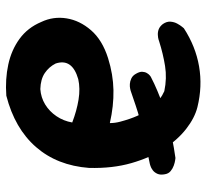

<svg xmlns="http://www.w3.org/2000/svg" viewBox="-44 -648 686 638"><g transform="rotate(90 299.0 -329.0)"><path d="M298 -7Q243 -3 194.5 -13.5Q146 -24 109 -51Q72 -78 53 -123Q34 -163 41 -207Q48 -251 80.5 -288.5Q113 -326 173 -345Q227 -362 279.5 -363Q332 -364 389 -351Q389 -368 384.5 -385Q380 -402 375 -416.5Q370 -431 365 -442Q352 -472 332 -495.5Q312 -519 283 -532Q240 -541 199.5 -534.5Q159 -528 118 -515Q118 -515 112 -513Q106 -511 96 -510.5Q86 -510 77 -513.5Q68 -517 60 -527Q51 -540 52 -552.5Q53 -565 58.5 -575Q64 -585 69 -591Q74 -597 74 -597Q134 -636 200.5 -647.5Q267 -659 336 -642Q372 -633 408.5 -604.5Q445 -576 474.5 -530.5Q504 -485 522 -422.5Q540 -360 538 -282Q530 -176 468.5 -105.5Q407 -35 298 -7ZM276 -120Q304 -122 327 -136Q350 -150 366 -173.5Q382 -197 387 -226Q348 -241 311 -247Q274 -253 243 -246Q173 -226 191 -171Q202 -149 222.5 -135Q243 -121 276 -120ZM281 -420Q281 -420 274.5 -418.5Q268 -417 259 -417.5Q250 -418 240.5 -422.5Q231 -427 225 -438Q218 -450 218.5 -459Q219 -468 223 -474.5Q227 -481 231 -484Q235 -487 235 -487Q258 -499 282 -509Q306 -519 330.5 -528Q355 -537 382.5 -544.5Q410 -552 440 -558Q470 -564 505 -569Q505 -569 512.5 -568Q520 -567 530 -563.5Q540 -560 548.5 -553Q557 -546 559 -534Q562 -519 557.5 -509Q553 -499 545.5 -493.5Q538 -488 531.5 -486Q525 -484 525 -484Q491 -477 465 -471.5Q439 -466 417.5 -461Q396 -456 375.5 -450.5Q355 -445 332.5 -437.5Q310 -430 281 -420Z"/></g></svg>

Font: Sour Gummy Black SemiBold
Style: Regular
Weight: 600
Version: Version 1.000